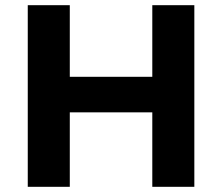

<svg xmlns="http://www.w3.org/2000/svg" viewBox="-20 -720 857 740"><path d="M567 0V-287H249V0H87V-700H249V-424H567V-700H729V0Z"/></svg>

Font: Montserrat
Style: Bold
Weight: 700
Designer: Julieta Ulanovsky
Foundry: Julieta Ulanovsky
Version: Version 9.000; ttfautohint (v1.8.4.7-5d5b)